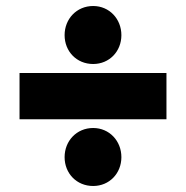

<svg xmlns="http://www.w3.org/2000/svg" viewBox="-20 -654 619 639"><path d="M45 -257H534V-411H45ZM195 -131C195 -77 235 -35 290 -35C344 -35 384 -77 384 -131C384 -185 344 -228 290 -228C235 -228 195 -185 195 -131ZM195 -537C195 -483 235 -441 290 -441C344 -441 384 -483 384 -537C384 -591 344 -634 290 -634C235 -634 195 -591 195 -537Z"/></svg>

Font: MV Cash Black
Style: Regular
Weight: 900
Designer: Rodrigo Fuenzalida
Foundry: fragTYPE
Version: Version 1.100;Glyphs 3.1.2 (3151)